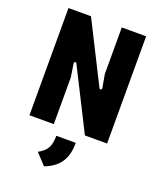

<svg xmlns="http://www.w3.org/2000/svg" viewBox="-171 -807 987 1178"><g transform="rotate(20 322.5 -218.0)"><path d="M69 0H228V-305L215 -391C213 -402 226 -408 231 -397L431 0H576V-700H417V-396L432 -311C434 -298 421 -292 415 -305L216 -700H69ZM194 193 260 264C360 226 394 158 394 62H267C267 128 250 163 194 193Z"/></g></svg>

Font: Finlandica
Style: Bold
Weight: 700
Designer: Niklas Ekholm, Juho Hiilivirta, Jaakko Suomalainen
Foundry: Helsinki Type Studio
Version: Version 2.000;Glyphs 3.2 (3202)